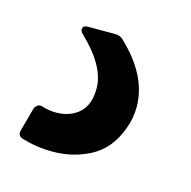

<svg xmlns="http://www.w3.org/2000/svg" viewBox="-85 -45 276 278"><g transform="rotate(15 53.5 94.0)"><path d="M-38 169 -29 136Q-28 132 -24.5 129.5Q-21 127 -16 129Q-6 132 4 132Q25 132 38.5 120Q52 108 52 83Q52 50 12 12Q9 9 9 6Q9 0 17 0H57Q65 0 69 4Q115 47 115 94Q115 111 109 127Q97 160 71 174Q45 188 14 188Q-10 188 -33 181Q-41 178 -38 169Z"/></g></svg>

Font: Barlow Medium
Style: Italic
Weight: 500
Italic angle: -7°
Designer: Jeremy Tribby
Foundry: Tribby Type
Version: Version 1.408